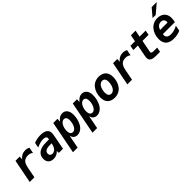

<svg xmlns="http://www.w3.org/2000/svg" viewBox="315 -2398 4187 4187"><g transform="rotate(-45 2408.0 -304.5)"><path d="M60.5 0H204.6L253.4 -252C266.6 -320.8 288.6 -368.2 316.9 -396C347.2 -425.8 389.2 -439 439.5 -439C462.9 -439 486.8 -436 506.3 -429.2C522.9 -423.3 542 -413.1 558.6 -397.9L584.5 -532.2C570.3 -541 554.2 -547.9 536.1 -552.7C518.1 -557.6 498.5 -560.1 478 -560.1C439.9 -560.1 404.3 -551.8 372.1 -534.7C339.8 -517.6 313.5 -493.2 293.5 -461.9L296.4 -546.9H167.5Z M787.1 14.2C819.8 14.2 853 7.8 881.3 -4.9C908.2 -16.6 933.1 -35.2 956.1 -61L958 0H1085.9L1146 -312C1150.9 -337.4 1153.3 -350.1 1155.8 -369.1C1158.2 -387.2 1159.2 -400.9 1159.2 -412.6C1159.2 -460 1143.1 -497.1 1104.5 -522.9C1067.9 -547.9 1013.7 -560.1 946.3 -560.1C913.1 -560.1 883.3 -557.1 850.6 -550.8C817.9 -544.4 782.7 -534.7 746.1 -522L723.1 -399.9C765.1 -419.4 799.3 -432.6 831.5 -441.4C865.2 -450.7 894.5 -455.1 922.9 -455.1C953.1 -455.1 977.5 -450.2 994.1 -440.4C1010.7 -430.7 1019 -416.5 1019 -397.9V-389.6C1019 -388.7 1018.6 -386.2 1018.1 -383.8L1014.2 -359.9H919.9C824.7 -359.9 751.5 -341.3 701.2 -304.7C650.4 -267.6 625 -212.4 625 -146.5C625 -100.1 637.7 -58.1 668 -28.3C697.3 0.5 738.8 14.2 787.1 14.2ZM846.7 -84C822.8 -84 807.1 -90.8 793.9 -104C780.8 -117.2 773.9 -133.3 773.9 -156.7C773.9 -189.5 787.6 -216.3 814.5 -233.4C841.3 -250.5 882.8 -258.8 939 -258.8H994.1C984.9 -201.2 965.3 -157.7 940.9 -129.4C915 -99.1 881.8 -84 846.7 -84Z M1186 208H1329.1L1389.2 -101.1C1395.5 -64.5 1410.6 -36.1 1434.1 -16.1C1457.5 3.9 1487.3 14.2 1523.4 14.2C1562 14.2 1598.1 2.4 1632.3 -21C1666.5 -44.4 1694.8 -77.1 1717.3 -119.1C1734.4 -151.4 1749.5 -191.9 1759.8 -234.4C1770 -276.9 1774.9 -319.8 1774.9 -358.4C1774.9 -423.3 1761.2 -471.2 1733.4 -506.8C1705.6 -542.5 1667.5 -560.1 1621.1 -560.1C1589.4 -560.1 1560.1 -551.8 1534.7 -536.6C1507.8 -520.5 1482.9 -496.6 1460 -464.8L1461.9 -546.9H1333ZM1497.6 -102.1C1473.1 -102.1 1452.1 -113.3 1438.5 -131.3C1422.9 -151.9 1417 -181.2 1417 -216.8C1417 -272.9 1431.6 -331.5 1457.5 -375.5C1483.9 -419.9 1518.6 -442.9 1554.7 -442.9C1577.6 -442.9 1597.2 -433.6 1610.8 -415.5C1624.5 -397.5 1630.9 -372.1 1630.9 -333.5C1630.9 -275.9 1616.7 -215.3 1591.8 -170.9C1568.8 -129.9 1536.6 -102.1 1497.6 -102.1Z M1788.1 208H1931.2L1991.2 -101.1C1997.6 -64.5 2012.7 -36.1 2036.1 -16.1C2059.6 3.9 2089.4 14.2 2125.5 14.2C2164.1 14.2 2200.2 2.4 2234.4 -21C2268.6 -44.4 2296.9 -77.1 2319.3 -119.1C2336.4 -151.4 2351.6 -191.9 2361.8 -234.4C2372.1 -276.9 2377 -319.8 2377 -358.4C2377 -423.3 2363.3 -471.2 2335.4 -506.8C2307.6 -542.5 2269.5 -560.1 2223.1 -560.1C2191.4 -560.1 2162.1 -551.8 2136.7 -536.6C2109.9 -520.5 2085 -496.6 2062 -464.8L2064 -546.9H1935.1ZM2099.6 -102.1C2075.2 -102.1 2054.2 -113.3 2040.5 -131.3C2024.9 -151.9 2019 -181.2 2019 -216.8C2019 -272.9 2033.7 -331.5 2059.6 -375.5C2085.9 -419.9 2120.6 -442.9 2156.7 -442.9C2179.7 -442.9 2199.2 -433.6 2212.9 -415.5C2226.6 -397.5 2232.9 -372.1 2232.9 -333.5C2232.9 -275.9 2218.8 -215.3 2193.8 -170.9C2170.9 -129.9 2138.7 -102.1 2099.6 -102.1Z M2673.3 14.2C2756.8 14.2 2832 -17.1 2886.7 -83.5C2939 -147 2967.3 -236.3 2967.3 -330.1C2967.3 -403.8 2949.7 -462.9 2908.7 -502.9C2868.7 -542 2809.6 -561 2744.6 -561C2657.2 -561 2584 -526.4 2532.2 -463.4C2478.5 -397.9 2451.2 -307.6 2451.2 -215.8C2451.2 -143.6 2468.3 -85 2509.8 -44.4C2544.4 -10.3 2599.6 14.2 2673.3 14.2ZM2683.1 -101.1C2654.3 -101.1 2632.3 -113.8 2618.7 -130.4C2600.6 -152.3 2595.2 -184.6 2595.2 -218.8C2595.2 -271.5 2607.9 -332.5 2635.7 -378.9C2662.1 -422.4 2696.8 -444.8 2736.3 -444.8C2759.8 -444.8 2784.2 -437 2800.8 -416.5C2814.9 -398.9 2823.2 -372.6 2823.2 -328.1C2823.2 -266.1 2807.1 -208 2782.7 -167.5C2755.9 -123 2720.7 -101.1 2683.1 -101.1Z M3070.8 0H3214.8L3263.7 -252C3276.9 -320.8 3298.8 -368.2 3327.1 -396C3357.4 -425.8 3399.4 -439 3449.7 -439C3473.1 -439 3497.1 -436 3516.6 -429.2C3533.2 -423.3 3552.2 -413.1 3568.8 -397.9L3594.7 -532.2C3580.6 -541 3564.5 -547.9 3546.4 -552.7C3528.3 -557.6 3508.8 -560.1 3488.3 -560.1C3450.2 -560.1 3414.6 -551.8 3382.3 -534.7C3350.1 -517.6 3323.7 -493.2 3303.7 -461.9L3306.6 -546.9H3177.7Z M3957.5 2.4H4077.1L4098.1 -107.4H3988.3C3962.4 -107.4 3944.8 -110.4 3935.1 -116.7C3925.3 -122.6 3920.4 -133.3 3920.4 -146.5C3920.4 -150.4 3920.9 -153.8 3921.4 -158.7C3922.4 -168 3923.8 -172.4 3924.3 -175.8L3975.1 -437H4162.1L4183.1 -546.9H3996.1L4026.4 -702.1H3883.3L3853.5 -546.9H3713.4L3692.4 -437H3832.5L3783.2 -182.6C3780.3 -167 3777.8 -149.4 3776.9 -141.6C3775.4 -130.4 3774.4 -122.6 3774.4 -111.8C3774.4 -74.7 3786.6 -44.9 3816.4 -25.4C3844.2 -6.8 3888.7 2.4 3957.5 2.4Z M4482.4 -633.3H4578.6L4794.4 -816.9H4637.7ZM4499 14.2C4533.7 14.2 4568.8 10.7 4602.5 3.9C4636.2 -2.9 4668.5 -13.2 4699.2 -26.9L4724.1 -158.2C4693.8 -139.2 4661.1 -124.5 4626 -114.3C4590.8 -104 4555.2 -99.1 4521.5 -99.1C4477.5 -99.1 4445.8 -107.4 4423.8 -124C4403.8 -139.2 4391.1 -161.1 4391.1 -196.8L4392.6 -211.4C4393.1 -216.3 4393.6 -221.7 4394.5 -227.1H4765.1C4769.5 -253.4 4773.9 -283.7 4775.4 -296.4C4777.3 -313.5 4778.3 -335 4778.3 -348.1C4778.3 -414.1 4754.9 -466.3 4717.3 -502.4C4677.2 -541 4619.1 -561 4553.2 -561C4507.3 -561 4466.3 -551.3 4431.2 -534.7C4395 -517.6 4361.3 -491.7 4333.5 -458C4307.6 -426.3 4287.6 -390.1 4272.9 -346.2C4258.8 -303.2 4251.5 -258.3 4251.5 -213.9C4251.5 -140.6 4271.5 -83 4314.5 -43.5C4356.4 -4.9 4417.5 14.2 4499 14.2ZM4414.6 -334C4427.7 -372.6 4445.8 -401.4 4468.8 -420.4C4491.7 -439.5 4519.5 -449.2 4552.2 -449.2C4581.1 -449.2 4604 -441.4 4620.6 -425.3C4637.2 -409.2 4645.5 -387.7 4645.5 -359.9C4645.5 -356 4645.5 -352.1 4645 -347.7C4644.5 -343.3 4643.6 -338.4 4642.1 -334Z"/></g></svg>

Font: Hack
Style: Bold Oblique
Weight: 700
Italic angle: -12°
Monospace: yes
Designer: Christopher Simpkins
Foundry: Christopher Simpkins
Version: Version 2.010